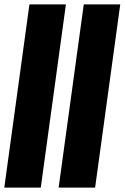

<svg xmlns="http://www.w3.org/2000/svg" viewBox="-20 -851 566 871"><path d="M-0.5 0 113.5 -831H279L165 0ZM246 0 360 -831H525.5L411.5 0Z"/></svg>

Font: Merriweather 96pt Black
Style: Italic
Weight: 900
Italic angle: -7.8°
Version: Version 2.101